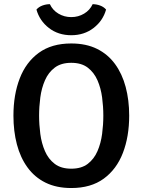

<svg xmlns="http://www.w3.org/2000/svg" viewBox="-20 -910 700 943"><path d="M172 -342Q172 -298 178 -252.2Q184 -206.5 200.8 -167.8Q217.5 -129 248.8 -105.2Q280 -81.5 330 -81.5Q380 -81.5 411 -105.2Q442 -129 458.8 -167.8Q475.5 -206.5 481.5 -252.2Q487.5 -298 487.5 -342Q487.5 -386 481.5 -431.5Q475.5 -477 458.8 -515.5Q442 -554 411 -577.8Q380 -601.5 330 -601.5Q280 -601.5 248.8 -577.8Q217.5 -554 200.8 -515.5Q184 -477 178 -431.5Q172 -386 172 -342ZM46 -342Q46 -444.5 76.8 -524.5Q107.5 -604.5 170.5 -650.5Q233.5 -696.5 330 -696.5Q403 -696.5 456.5 -670Q510 -643.5 545 -595.5Q580 -547.5 597.2 -483Q614.5 -418.5 614.5 -342Q614.5 -239 583.5 -158.8Q552.5 -78.5 489.5 -32.5Q426.5 13.5 330 13.5Q257 13.5 203.5 -13Q150 -39.5 115 -87.8Q80 -136 63 -200.8Q46 -265.5 46 -342ZM501 -863Q485.5 -808 439.5 -772.5Q393.5 -737 330 -737Q266 -737 220.2 -772.5Q174.5 -808 159 -863Q170 -876 188.2 -882.8Q206.5 -889.5 225 -889.5Q238.5 -860 267 -843Q295.5 -826 330 -826Q364.5 -826 393 -843Q421.5 -860 435 -889.5Q453.5 -889.5 471.8 -882.8Q490 -876 501 -863Z"/></svg>

Font: Signika Medium
Style: Regular
Weight: 500
Designer: Anna Giedry
Foundry: Anna Giedry
Version: Version 2.000